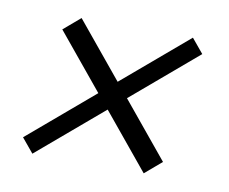

<svg xmlns="http://www.w3.org/2000/svg" viewBox="-49 -501 552 462"><g transform="rotate(10 226.5 -270.0)"><path d="M328 -99 216 -235 56 -99 27 -134 187 -270 75 -406 116 -441 228 -305 388 -441 417 -406 257 -270 369 -134Z"/></g></svg>

Font: Marvel
Style: Italic
Weight: 400
Italic angle: -12°
Designer: Carolina Trebol
Foundry: Carolina Trebol
Version: Version 1.001